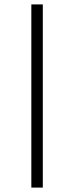

<svg xmlns="http://www.w3.org/2000/svg" viewBox="-20 -720 277 870"><path d="M122 -700H174V130H122Z"/></svg>

Font: PTSerifItalic
Style: Italic
Weight: 400
Italic angle: -12°
Designer: A.Korolkova, O.Umpeleva, V.Yefimov
Foundry: ParaType Ltd
Version: Version 1.000W OFL